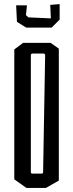

<svg xmlns="http://www.w3.org/2000/svg" viewBox="-20 -920 358 940"><path d="M112 -894 107 -846 119 -835 229 -830 226 -896 272 -900V-824L233 -785H108L63 -813L59 -894ZM93 -710H228L268 -682V-36L205 0H109L50 -42V-678ZM192 -658H140Q131 -658 131 -649V-76Q131 -70 140 -70H182Q191 -70 191 -76L201 -649Q201 -658 192 -658Z"/></svg>

Font: Bahiana
Style: Regular
Weight: 400
Designer: Pablo Cosgaya & Dani Raskovsky
Foundry: Pablo Cosgaya & Dani Raskovsky
Version: Version 1.005